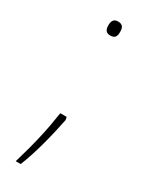

<svg xmlns="http://www.w3.org/2000/svg" viewBox="-178 -570 576 737"><g transform="rotate(30 110.0 -201.5)"><path d="M85 -501C85 -484 90 -470 110 -470C134 -470 137 -484 137 -501C137 -517 134 -532 110 -532C90 -532 85 -517 85 -501ZM125 -104 122 -116H94C83 -40 67 32 38 129H60C88 60 110 -30 125 -104Z"/></g></svg>

Font: Noto Sans Ethiopic Thin
Style: Regular
Weight: 100
Designer: Monotype Design Team
Foundry: Monotype Imaging Inc.
Version: Version 2.102